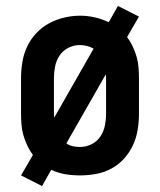

<svg xmlns="http://www.w3.org/2000/svg" viewBox="-20 -584 540 648"><path d="M122 44 51 8 91 -61Q80 -76 72 -93Q64 -110 59 -127.5Q54 -145 52.5 -163.5Q51 -182 51 -200V-320Q51 -347 55.5 -374.5Q60 -402 71.5 -426.5Q83 -451 102 -471.5Q121 -492 145 -505Q169 -518 196 -524.5Q223 -531 250 -531Q275 -531 299.5 -525.5Q324 -520 347 -509L378 -564L449 -528L409 -459Q420 -444 428 -427Q436 -410 441 -392.5Q446 -375 447.5 -356.5Q449 -338 449 -320V-200Q449 -173 444.5 -145.5Q440 -118 428.5 -93.5Q417 -69 398.5 -48.5Q380 -28 356 -15Q332 -2 304.5 3Q277 8 250 8Q225 8 200.5 4Q176 0 153 -11ZM163 -187 296 -420Q285 -426 273 -429Q261 -432 249 -432Q229 -432 210.5 -422.5Q192 -413 181 -396.5Q170 -380 166 -360Q162 -340 162 -320V-200Q162 -197 162.5 -194Q163 -191 163 -187ZM250 -88Q270 -88 288.5 -97Q307 -106 318.5 -123Q330 -140 334 -160Q338 -180 338 -200V-320Q338 -323 337.5 -326Q337 -329 337 -333L204 -100Q214 -93 226 -90.5Q238 -88 250 -88Z"/></svg>

Font: Iosevka SS08 Regular
Style: Bold
Weight: 700
Monospace: yes
Designer: Belleve Invis
Foundry: Belleve Invis
Version: Version 16.3.4; ttfautohint (v1.8.4)